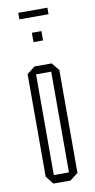

<svg xmlns="http://www.w3.org/2000/svg" viewBox="-85 -774 403 811"><g transform="rotate(-10 116.0 -368.0)"><path d="M84 -467V-501H157L184 -468V-467ZM76 0 49 -34V-35H149V0ZM49 -35V-474L83 -501H84V-35ZM149 0V-467H184V-27L150 0ZM97 -603V-643H138V-603ZM55 -708V-736H180V-708Z"/></g></svg>

Font: Foldit ExtraLight
Style: Regular
Weight: 250
Version: Version 1.003